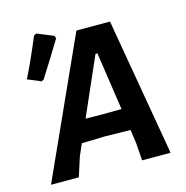

<svg xmlns="http://www.w3.org/2000/svg" viewBox="-101 -772 838 867"><g transform="rotate(-15 317.5 -338.5)"><path d="M132 -670 144 -677 222 -645 225 -632Q163 -530 123 -468L112 -462L50 -488Q89 -566 132 -670ZM480 -643 591 0H458L452 -83L443 -146L322 -148L215 -145L191 -90L162 0H32L323 -643ZM379 -519 260 -248 343 -247 428 -248 388 -519Z"/></g></svg>

Font: Alegreya Sans
Style: Bold Italic
Weight: 700
Italic angle: -7°
Designer: Juan Pablo del Peral
Foundry: Huerta Tipografica
Version: Version 2.007